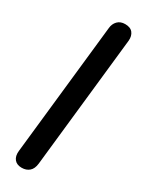

<svg xmlns="http://www.w3.org/2000/svg" viewBox="-205 -807 645 841"><g transform="rotate(30 118.0 -386.0)"><path d="M77 0Q52 0 39.5 -15.5Q27 -31 30 -58L102 -721Q104 -743 118 -757.5Q132 -772 156 -772Q183 -772 195 -756.5Q207 -741 205 -717L133 -53Q130 -26 115 -13Q100 0 77 0Z"/></g></svg>

Font: Edu SA Beginner SemiBold
Style: Regular
Weight: 600
Version: Version 1.003